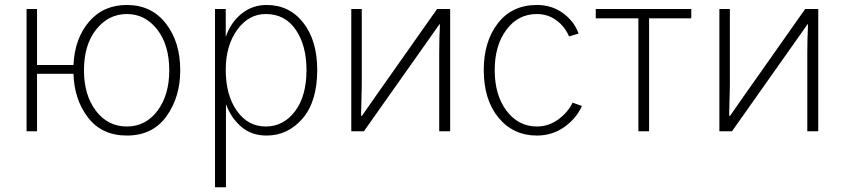

<svg xmlns="http://www.w3.org/2000/svg" viewBox="-20 -538 3461 787"><path d="M324.2 -250Q324.2 -148.4 373 -84Q421.9 -19.5 500 -19.5Q577.1 -19.5 625.5 -84Q673.8 -148.4 673.8 -250Q673.8 -353.5 624.5 -417Q575.2 -480.5 500 -480.5Q424.8 -480.5 374.5 -417.5Q324.2 -354.5 324.2 -250ZM88.9 0V-501H131.8V-271.5H281.2Q286.1 -379.9 344.7 -448.7Q403.3 -517.6 500 -517.6Q600.6 -517.6 659.7 -441.9Q718.8 -366.2 718.8 -250Q718.8 -139.6 662.1 -61Q605.5 17.6 500 17.6Q397.5 17.6 340.8 -56.2Q284.2 -129.9 281.2 -235.4H131.8V0Z M905.3 -252Q905.3 -148.4 950.7 -84Q996.1 -19.5 1069.3 -19.5Q1141.6 -19.5 1189 -81.5Q1236.3 -143.6 1236.3 -251Q1236.3 -351.6 1192.4 -416Q1148.4 -480.5 1069.3 -480.5Q999 -480.5 952.1 -415.5Q905.3 -350.6 905.3 -252ZM861.3 229.5V-501H905.3V-386.7Q925.8 -446.3 970.2 -481.9Q1014.6 -517.6 1073.2 -517.6Q1166 -517.6 1223.1 -444.8Q1280.3 -372.1 1280.3 -251Q1280.3 -122.1 1220.2 -52.2Q1160.2 17.6 1072.3 17.6Q1010.7 17.6 968.8 -18.6Q926.8 -54.7 906.2 -111.3V229.5Z M1419.9 0V-501H1462.9V-187.5Q1460.9 -81.1 1460 -63.5H1463.9L1517.6 -140.6L1771.5 -501H1825.2V0H1780.3V-321.3Q1780.3 -377.9 1783.2 -438.5H1781.2L1734.4 -372.1L1471.7 0Z M1962.9 -251Q1962.9 -368.2 2021 -442.9Q2079.1 -517.6 2180.7 -517.6Q2242.2 -517.6 2288.1 -483.9Q2334 -450.2 2351.6 -400.4L2312.5 -388.7Q2295.9 -428.7 2260.7 -454.6Q2225.6 -480.5 2180.7 -480.5Q2103.5 -480.5 2055.7 -416Q2007.8 -351.6 2007.8 -251Q2007.8 -147.5 2056.6 -83.5Q2105.5 -19.5 2180.7 -19.5Q2228.5 -19.5 2268.1 -48.3Q2307.6 -77.1 2327.1 -117.2L2365.2 -103.5Q2342.8 -52.7 2293.5 -17.6Q2244.1 17.6 2180.7 17.6Q2084 17.6 2023.4 -55.7Q1962.9 -128.9 1962.9 -251Z M2421.9 -462.9V-501H2813.5V-462.9H2640.6V0H2596.7V-462.9Z M2928.7 0V-501H2971.7V-187.5Q2969.7 -81.1 2968.8 -63.5H2972.7L3026.4 -140.6L3280.3 -501H3334V0H3289.1V-321.3Q3289.1 -377.9 3292 -438.5H3290L3243.2 -372.1L2980.5 0Z"/></svg>

Font: Gothic A1 ExtraLight
Style: Regular
Weight: 275
Designer: HanYang I&C Co.,Ltd.
Foundry: HanYang I&C Co.,Ltd.
Version: Version 2.50